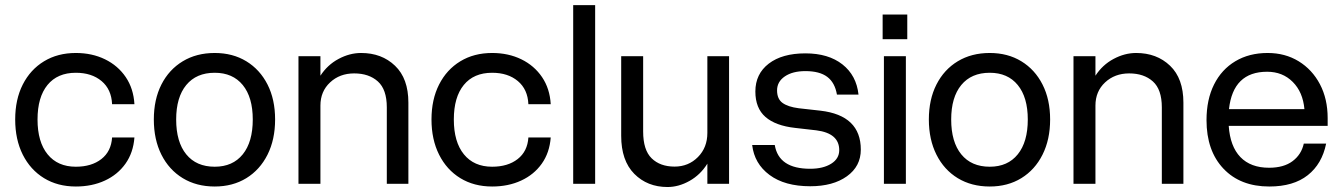

<svg xmlns="http://www.w3.org/2000/svg" viewBox="-20 -720 5259 752"><path d="M39.5 -252Q39.5 -330.5 69.2 -389Q99 -447.5 152.5 -480Q206 -512.5 277 -512.5Q340.5 -512.5 391.2 -487.8Q442 -463 472.5 -418Q503 -373 506.5 -312H419Q416.5 -370 377.8 -402.5Q339 -435 277 -435Q205 -435 166 -387.2Q127 -339.5 127 -252Q127 -164 166.5 -115.5Q206 -67 277 -67Q338.5 -67 377 -97Q415.5 -127 419 -181.5H506.5Q502 -122 471.5 -79Q441 -36 390.8 -12.8Q340.5 10.5 277 10.5Q206 10.5 152.5 -22.2Q99 -55 69.2 -114.2Q39.5 -173.5 39.5 -252Z M582.5 -252Q582.5 -330.5 612.2 -389Q642 -447.5 695.8 -480Q749.5 -512.5 821 -512.5Q891.5 -512.5 944.8 -480Q998 -447.5 1027.8 -389Q1057.5 -330.5 1057.5 -252Q1057.5 -173.5 1027.8 -114.2Q998 -55 944.8 -22.2Q891.5 10.5 821 10.5Q749.5 10.5 695.8 -22.2Q642 -55 612.2 -114.2Q582.5 -173.5 582.5 -252ZM970 -252Q970 -339 930.8 -387Q891.5 -435 821 -435Q749 -435 709.5 -387Q670 -339 670 -252Q670 -164 709.5 -115.5Q749 -67 821 -67Q891.5 -67 930.8 -115.5Q970 -164 970 -252Z M1495 -299.5Q1495 -369.5 1460 -401Q1425 -432.5 1367 -432.5Q1310.5 -432.5 1272.8 -397.2Q1235 -362 1235 -306.5V0H1149V-500H1235V-423.5Q1262.5 -466 1306 -489.2Q1349.5 -512.5 1394.5 -512.5Q1475 -512.5 1527.2 -462.5Q1579.5 -412.5 1579.5 -318V0H1495Z M1670 -252Q1670 -330.5 1699.8 -389Q1729.5 -447.5 1783 -480Q1836.5 -512.5 1907.5 -512.5Q1971 -512.5 2021.8 -487.8Q2072.5 -463 2103 -418Q2133.5 -373 2137 -312H2049.5Q2047 -370 2008.2 -402.5Q1969.5 -435 1907.5 -435Q1835.5 -435 1796.5 -387.2Q1757.5 -339.5 1757.5 -252Q1757.5 -164 1797 -115.5Q1836.5 -67 1907.5 -67Q1969 -67 2007.5 -97Q2046 -127 2049.5 -181.5H2137Q2132.5 -122 2102 -79Q2071.5 -36 2021.2 -12.8Q1971 10.5 1907.5 10.5Q1836.5 10.5 1783 -22.2Q1729.5 -55 1699.8 -114.2Q1670 -173.5 1670 -252Z M2225 -700H2311V0H2225Z M2499 -205Q2499 -132.5 2532.2 -100Q2565.5 -67.5 2622 -67.5Q2676.5 -67.5 2713.5 -104.8Q2750.5 -142 2750.5 -199.5V-500H2835.5V0H2750.5V-79Q2723.5 -35.5 2680.8 -11.5Q2638 12.5 2594.5 12.5Q2515.5 12.5 2464.2 -39.2Q2413 -91 2413 -188V-500H2499Z M3177.5 -209.5 3094.5 -219Q3017.5 -227.5 2978 -262Q2938.5 -296.5 2938.5 -361.5Q2938.5 -430.5 2991 -470.8Q3043.5 -511 3134.5 -511Q3224.5 -511 3279.5 -467.8Q3334.5 -424.5 3342.5 -349.5H3258Q3250 -396.5 3220 -419Q3190 -441.5 3134.5 -441.5Q3084.5 -441.5 3054 -420.8Q3023.5 -400 3023.5 -366Q3023.5 -332.5 3044.8 -317Q3066 -301.5 3108.5 -296L3193.5 -286.5Q3351.5 -268 3351.5 -134Q3351.5 -68.5 3297 -29.5Q3242.5 9.5 3153.5 9.5Q3053.5 9.5 2994 -34.8Q2934.5 -79 2926 -152H3014.5Q3030 -59 3153 -59Q3204 -59 3235.5 -78.8Q3267 -98.5 3267 -132Q3267 -198 3177.5 -209.5Z M3437 -663H3533.5V-566.5H3437ZM3442 -500H3528V0H3442Z M3618 -252Q3618 -330.5 3647.8 -389Q3677.5 -447.5 3731.2 -480Q3785 -512.5 3856.5 -512.5Q3927 -512.5 3980.2 -480Q4033.5 -447.5 4063.2 -389Q4093 -330.5 4093 -252Q4093 -173.5 4063.2 -114.2Q4033.5 -55 3980.2 -22.2Q3927 10.5 3856.5 10.5Q3785 10.5 3731.2 -22.2Q3677.5 -55 3647.8 -114.2Q3618 -173.5 3618 -252ZM4005.5 -252Q4005.5 -339 3966.2 -387Q3927 -435 3856.5 -435Q3784.5 -435 3745 -387Q3705.5 -339 3705.5 -252Q3705.5 -164 3745 -115.5Q3784.5 -67 3856.5 -67Q3927 -67 3966.2 -115.5Q4005.5 -164 4005.5 -252Z M4530.5 -299.5Q4530.5 -369.5 4495.5 -401Q4460.5 -432.5 4402.5 -432.5Q4346 -432.5 4308.2 -397.2Q4270.5 -362 4270.5 -306.5V0H4184.5V-500H4270.5V-423.5Q4298 -466 4341.5 -489.2Q4385 -512.5 4430 -512.5Q4510.5 -512.5 4562.8 -462.5Q4615 -412.5 4615 -318V0H4530.5Z M4705.5 -249.5Q4705.5 -330 4735 -389Q4764.5 -448 4818.5 -480.2Q4872.5 -512.5 4945 -512.5Q5013.5 -512.5 5066.5 -480Q5119.5 -447.5 5149.8 -390Q5180 -332.5 5180 -257.5V-227H4792.5Q4798 -146.5 4838.2 -104.8Q4878.5 -63 4950.5 -63Q5008 -63 5042.5 -88.8Q5077 -114.5 5086.5 -157.5H5174Q5158 -78 5102 -33.8Q5046 10.5 4951.5 10.5Q4838 10.5 4771.8 -59.5Q4705.5 -129.5 4705.5 -249.5ZM4943 -439Q4809.5 -439 4793.5 -292.5H5089Q5083 -359.5 5043.2 -399.2Q5003.5 -439 4943 -439Z"/></svg>

Font: Overused Grotesk
Style: Regular
Weight: 450
Version: Version 0.004